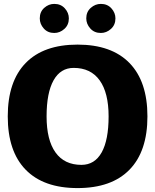

<svg xmlns="http://www.w3.org/2000/svg" viewBox="-20 -960 800 990"><path d="M185.1 -865.2Q185.1 -898.9 208 -919.4Q231 -939.9 259.8 -939.9Q293.5 -939.9 314.2 -917Q335 -894 335 -865.2Q335 -831.5 311.8 -810.8Q288.6 -790 259.8 -790Q226.1 -790 205.6 -813.2Q185.1 -836.4 185.1 -865.2ZM424.8 -865.2Q424.8 -898.9 448 -919.4Q471.2 -939.9 500 -939.9Q533.7 -939.9 554.4 -917Q575.2 -894 575.2 -865.2Q575.2 -831.5 552 -810.8Q528.8 -790 500 -790Q466.3 -790 445.6 -813.2Q424.8 -836.4 424.8 -865.2ZM647.7 -635Q740.2 -540 740.2 -359.9Q740.2 -179.7 647.7 -85Q555.2 9.8 379.9 9.8Q204.6 9.8 112.3 -85Q20 -179.7 20 -359.9Q20 -540 112.3 -635Q204.6 -730 379.9 -730Q555.2 -730 647.7 -635ZM359.9 -609.9Q292 -609.9 256.1 -545.7Q220.2 -481.4 220.2 -359.9Q220.2 -238.3 266.1 -174.1Q312 -109.9 399.9 -109.9Q468.3 -109.9 504.2 -174.1Q540 -238.3 540 -359.9Q540 -481.4 493.9 -545.7Q447.8 -609.9 359.9 -609.9Z"/></svg>

Font: Zantroke
Style: Regular
Weight: 500
Foundry: gluk
Version: Version 0.36